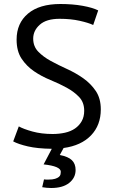

<svg xmlns="http://www.w3.org/2000/svg" viewBox="-20 -732 571 960"><path d="M401 -178Q401 -220 376 -246.5Q351 -273 313.5 -293.5Q276 -314 232 -332Q188 -350 150.5 -375.5Q113 -401 88 -438.5Q63 -476 63 -534Q63 -616 120 -664Q177 -712 282 -712Q343 -712 393 -703Q443 -694 471 -680L446 -607Q423 -618 378.5 -628Q334 -638 278 -638Q212 -638 179 -608.5Q146 -579 146 -539Q146 -500 171 -474Q196 -448 233.5 -427.5Q271 -407 315 -387Q359 -367 396.5 -340.5Q434 -314 459 -277Q484 -240 484 -185Q484 -106 435 -55Q386 -4 298 8L279 43Q321 51 339.5 69Q358 87 358 118Q358 157 326 182.5Q294 208 236 208Q225 208 214 207Q203 206 191 204L200 165Q206 166 211 166Q216 166 221 166Q243 166 255.5 162Q268 158 274.5 152.5Q281 147 282.5 140Q284 133 284 127Q284 99 198 90L239 12Q167 11 119.5 0Q72 -11 46 -25L74 -100Q97 -87 142 -74.5Q187 -62 243 -62Q276 -62 305 -68.5Q334 -75 355 -89.5Q376 -104 388.5 -126Q401 -148 401 -178Z"/></svg>

Font: PTSans
Style: Regular
Weight: 400
Designer: A.Korolkova, O.Umpeleva, V.Yefimov
Foundry: ParaType Ltd
Version: Version 2.003W OFL